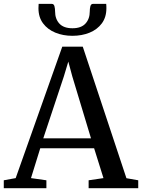

<svg xmlns="http://www.w3.org/2000/svg" viewBox="-32 -996 752 1016"><path d="M51 -53.5 297.5 -749H406L637 -53L699.5 -42V0H437V-42L515.5 -53.5L466 -211.5H181L132 -53.5L213.5 -42V0H-12V-42ZM449.5 -264 350.5 -592 329.5 -670 305.5 -590.5 197 -264ZM242 -975.5Q253 -975.5 256.2 -962.8Q259.5 -950 259.5 -935.5Q259.5 -896 282.2 -871.2Q305 -846.5 351.5 -846.5Q397.5 -846.5 420.2 -871.2Q443 -896 443 -935.5Q443 -950 446.2 -962.8Q449.5 -975.5 460 -975.5H530Q530.5 -970 530.8 -964.2Q531 -958.5 531 -952.5Q531 -905 507 -872.5Q483 -840 442.2 -823.2Q401.5 -806.5 351 -806.5Q302 -806.5 261 -823.2Q220 -840 195.8 -872.5Q171.5 -905 171.5 -952.5Q171.5 -958.5 172 -964.2Q172.5 -970 172.5 -975.5Z"/></svg>

Font: Merriweather 48pt
Style: Regular
Weight: 400
Version: Version 2.100